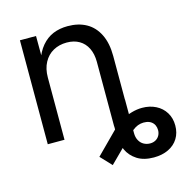

<svg xmlns="http://www.w3.org/2000/svg" viewBox="-110 -661 966 974"><g transform="rotate(-15 373.5 -174.5)"><path d="M165 0H77.1V-545.9H161.6L162.1 -413.6H149.9Q166 -462.9 192.1 -493.7Q218.3 -524.4 252.4 -538.6Q286.6 -552.7 329.1 -552.7Q385.3 -552.7 426.5 -529.8Q467.8 -506.8 490.7 -460.4Q513.7 -414.1 513.7 -346.7V0H425.8V-339.4Q425.8 -380.9 410.9 -411.1Q396 -441.4 368.4 -457.5Q340.8 -473.6 302.7 -473.6Q263.2 -473.6 231.9 -456.3Q200.7 -439 182.9 -405.8Q165 -372.6 165 -327.1ZM426.3 48.8V-118.2H514.2V58.6Q514.2 81.1 523.2 97.4Q532.2 113.8 547.4 122.1Q562.5 130.4 580.6 130.4Q596.7 130.4 609.4 123.3Q622.1 116.2 629.2 103.5Q636.2 90.8 636.2 75.2Q636.2 61.5 630.9 49.8Q625.5 38.1 615 30.5Q604.5 22.9 589.8 20.5Q573.7 18.1 558.6 21Q543.5 23.9 529.8 32.2Q516.1 40.5 503.4 53.2L368.2 187.5L313.5 129.4L427.2 15.1Q449.7 -7.3 476.3 -22.9Q502.9 -38.6 531.2 -46.6Q559.6 -54.7 586.4 -54.7Q626.5 -54.7 658.4 -38.6Q690.4 -22.5 708.5 7.1Q726.6 36.6 726.6 75.2Q726.6 113.8 708.7 142.8Q690.9 171.9 657.7 188Q624.5 204.1 580.6 204.1Q527.3 204.1 492.9 181.9Q458.5 159.7 442.4 124.5Q426.3 89.4 426.3 48.8Z"/></g></svg>

Font: Raveo Variable
Style: Regular
Weight: 400
Designer: Jakub Foglar, Rasmus Andersson (Inter)
Foundry: Jakubfoglar.com
Version: Version 1.000;Glyphs 3.2.3 (3260)